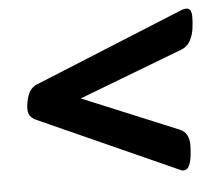

<svg xmlns="http://www.w3.org/2000/svg" viewBox="-41 -523 642 557"><g transform="rotate(-5 280.0 -244.5)"><path d="M520 -478Q536 -478 536 -453Q536 -438 533.5 -419Q531 -400 522.5 -384Q514 -368 497 -361L193 -245L473 -129Q498 -118 498 -82Q498 -74 496.5 -56.5Q495 -39 489.5 -25Q484 -11 471 -11Q467 -11 461 -14L60 -194Q36 -204 36 -227Q36 -247 43.5 -268Q51 -289 71 -297L509 -476Q517 -478 520 -478Z"/></g></svg>

Font: Asap VF Beta
Style: Italic
Weight: 400
Italic angle: -6°
Designer: Pablo Cosgaya
Foundry: Pablo Cosgaya
Version: Version 1.007